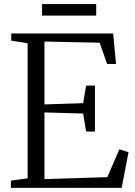

<svg xmlns="http://www.w3.org/2000/svg" viewBox="-20 -904 650 924"><path d="M113 -46V-696L34 -708.5V-743H524.5L538.5 -596H495.5L459.5 -698.5L194 -704V-401.5L380 -407.5L394.5 -492H437V-271H394.5L380 -357.5L194 -363V-42L496.5 -51.5L554.5 -185.5L598.5 -171.5L565.5 0H32.5V-34.5ZM443 -884.5V-829H182.5V-884.5Z"/></svg>

Font: Merriweather 60pt Light
Style: Regular
Weight: 300
Version: Version 2.100